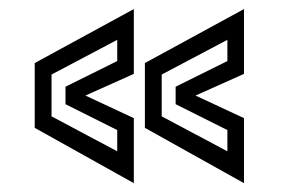

<svg xmlns="http://www.w3.org/2000/svg" viewBox="-20 -522 640 434"><path d="M531.5 -108 307.5 -233V-379.5L531.5 -501.5V-355L422 -306L531.5 -255ZM494 -180V-228L377 -286.5V-326L494 -384V-432L345.5 -353.5V-259ZM282.5 -108 58.5 -233V-379.5L282.5 -501.5V-355L173 -306L282.5 -255ZM245 -180V-228L128 -286.5V-326L245 -384V-432L96.5 -353.5V-259Z"/></svg>

Font: Tourney Thin Medium
Style: Regular
Weight: 500
Version: Version 1.015